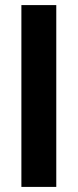

<svg xmlns="http://www.w3.org/2000/svg" viewBox="-20 -734 305 754"><path d="M64 0V-714H201V0Z"/></svg>

Font: Noto Sans ExtraCondensed
Style: Bold
Weight: 700
Width: 2
Designer: Monotype Design Team
Foundry: Monotype Imaging Inc.
Version: Version 2.013; ttfautohint (v1.8.4.7-5d5b)